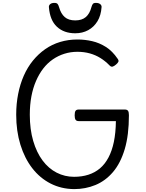

<svg xmlns="http://www.w3.org/2000/svg" viewBox="-20 -1288 1011 1327"><path d="M492 19Q403 18 329.5 -19.5Q256 -57 203 -125.5Q150 -194 121 -288Q92 -382 92 -495Q92 -571 105.5 -639Q119 -707 144.5 -765Q170 -823 207.5 -869Q245 -915 292 -948Q339 -981 395.5 -998Q452 -1015 515 -1015Q567 -1015 617 -1003.5Q667 -992 712 -963.5Q757 -935 793 -882Q802 -870 798 -861Q794 -852 782 -842Q768 -830 758 -827.5Q748 -825 738 -835Q708 -866 674 -887Q640 -908 600.5 -919Q561 -930 515 -930Q468 -930 425 -916.5Q382 -903 345 -877.5Q308 -852 279 -814.5Q250 -777 229 -728.5Q208 -680 197 -622Q186 -564 186 -495Q186 -394 209.5 -314Q233 -234 274.5 -178.5Q316 -123 372 -94.5Q428 -66 492 -66Q546 -66 591 -80.5Q636 -95 670.5 -124Q705 -153 729.5 -199Q754 -245 767 -307.5Q780 -370 781 -451H524Q509 -451 502.5 -460Q496 -469 496 -491Q496 -514 502.5 -522.5Q509 -531 524 -531H843Q858 -531 864.5 -522.5Q871 -514 871 -492Q871 -354 842 -257Q813 -160 761 -99Q709 -38 640 -9.5Q571 19 492 19ZM500 -1058Q422 -1058 373.5 -1103Q325 -1148 318 -1239Q317 -1251 327 -1259.5Q337 -1268 356 -1268Q372 -1268 378 -1260.5Q384 -1253 388 -1239Q401 -1193 427.5 -1170Q454 -1147 500 -1147Q546 -1147 573 -1170Q600 -1193 612 -1239Q616 -1253 621.5 -1260.5Q627 -1268 643 -1268Q662 -1268 672.5 -1259.5Q683 -1251 682 -1239Q678 -1181 653.5 -1141Q629 -1101 589.5 -1079.5Q550 -1058 500 -1058Z"/></svg>

Font: Playwrite NG Modern
Style: Regular
Weight: 400
Designer: Veronika Burian, José Scaglione
Foundry: TypeTogether
Version: Version 1.002